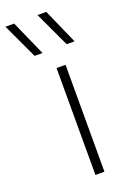

<svg xmlns="http://www.w3.org/2000/svg" viewBox="-227 -860 606 912"><g transform="rotate(-20 76.0 -404.0)"><path d="M89 0V-540.5H134.5V0ZM173 -630.5 90 -808H134.5L213 -630.5ZM11 -630.5 -72 -808H-28L51 -630.5Z"/></g></svg>

Font: Encode Sans SemiExpanded SemiExpanded ExtraLight
Style: Regular
Weight: 200
Width: 6
Designer: Multiple Designers
Foundry: Impallari Type
Version: Version 3.000; ttfautohint (v1.8.3) -l 8 -r 50 -G 200 -x 14 